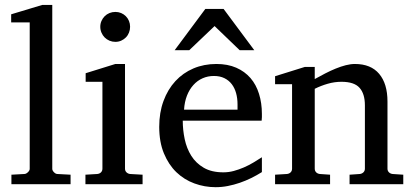

<svg xmlns="http://www.w3.org/2000/svg" viewBox="-20 -757 1697 789"><path d="M26.9 0V-39.1L80.1 -42Q86.9 -42 94.5 -49.1Q102.1 -56.2 102.1 -63V-665H25.9V-698.2L153.8 -736.8H194.8V-63Q194.8 -56.2 201.9 -49.1Q209 -42 215.8 -42L270 -39.1V0Z M331.1 0V-39.1L379.9 -42Q389.2 -43 395 -48.8Q400.9 -54.7 400.9 -64V-420.9H332V-456.1L454.1 -494.1H493.7V-64Q493.7 -54.7 499.8 -48.8Q505.9 -43 514.6 -42L565.9 -39.1V0ZM514.6 -647Q514.6 -634.3 510 -622.8Q505.4 -611.3 497.1 -603Q488.8 -594.7 477.8 -589.8Q466.8 -585 454.1 -585Q441.4 -585 429.9 -589.8Q418.5 -594.7 410.2 -603Q401.9 -611.3 397 -622.8Q392.1 -634.3 392.1 -647Q392.1 -659.7 397 -670.9Q401.9 -682.1 410.2 -690.4Q418.5 -698.7 429.9 -703.4Q441.4 -708 454.1 -708Q466.8 -708 477.8 -703.4Q488.8 -698.7 497.1 -690.4Q505.4 -682.1 510 -670.9Q514.6 -659.7 514.6 -647Z M1056.2 -49.8Q1035.2 -36.6 1012.5 -25.4Q989.7 -14.2 965.6 -5.9Q941.4 2.4 916.5 7.3Q891.6 12.2 866.2 12.2Q820.8 12.2 778.8 -3.2Q736.8 -18.6 704.8 -49.3Q672.9 -80.1 653.6 -126.7Q634.3 -173.3 634.3 -235.8Q634.3 -294.4 651.9 -342Q669.4 -389.6 700.7 -423.6Q731.9 -457.5 774.9 -475.8Q817.9 -494.1 869.1 -494.1Q915.5 -494.1 950.7 -478.8Q985.8 -463.4 1009.3 -436.3Q1032.7 -409.2 1044.4 -371.3Q1056.2 -333.5 1056.2 -289.1V-275.9Q1056.2 -268.1 1055.2 -261.2H731Q731 -223.1 739 -185.1Q747.1 -147 766.1 -116.7Q785.2 -86.4 817.4 -67.6Q849.6 -48.8 897.9 -48.8Q919.4 -48.8 940.4 -54.4Q961.4 -60.1 981.7 -68.8Q1002 -77.6 1020.5 -88.6Q1039.1 -99.6 1056.2 -110.8ZM956.1 -328.1Q956.1 -353 950.2 -374.3Q944.3 -395.5 932.4 -411.1Q920.4 -426.8 902.1 -435.8Q883.8 -444.8 858.9 -444.8Q834 -444.8 812.5 -435.3Q791 -425.8 774.7 -407.7Q758.3 -389.6 748.3 -364Q738.3 -338.4 736.3 -306.2H956.1ZM964.8 -550.8 861.8 -649.9 757.8 -550.8H697.8L823.7 -720.2H898.9L1024.9 -550.8Z M1416.5 0V-39.1L1458.5 -42Q1467.3 -43 1473.4 -48.8Q1479.5 -54.7 1479.5 -64V-324.2Q1479.5 -371.6 1457.5 -396.2Q1435.5 -420.9 1383.3 -420.9Q1354.5 -420.9 1326.7 -412.8Q1298.8 -404.8 1273.4 -392.1V-64Q1273.4 -54.7 1279.3 -48.8Q1285.2 -43 1294.4 -42L1336.4 -39.1V0H1110.4V-39.1L1159.2 -42Q1168.5 -43 1174.3 -48.8Q1180.2 -54.7 1180.2 -64V-411.1H1110.4V-443.8L1232.4 -481.9H1273.4V-432.1Q1294.4 -443.8 1316.2 -455.1Q1337.9 -466.3 1359.4 -475.1Q1380.9 -483.9 1400.9 -489Q1420.9 -494.1 1438.5 -494.1Q1503.9 -494.1 1538.1 -453.6Q1572.3 -413.1 1572.3 -339.8V-64Q1572.3 -54.7 1578.4 -48.8Q1584.5 -43 1593.3 -42L1637.2 -39.1V0Z"/></svg>

Font: BabelStone Ogham Bound
Style: Italic
Weight: 400
Italic angle: -30°
Designer: Andrew West
Foundry: BabelStone
Version: Version 2.02 March 14, 2022